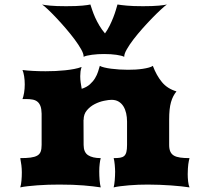

<svg xmlns="http://www.w3.org/2000/svg" viewBox="-20 -813 872 833"><path d="M67.9 0Q71.8 -12.7 73.2 -30.3Q74.7 -47.9 74.7 -64.9Q74.7 -80.6 72.8 -96.2Q70.8 -111.8 67.9 -127Q95.2 -127 113 -129.4Q130.9 -131.8 141.6 -137.9Q152.3 -144 156.5 -155.3Q160.6 -166.5 160.6 -184.1V-319.8Q160.2 -340.8 155.3 -353.3Q150.4 -365.7 141.8 -372.3Q133.3 -378.9 120.8 -381.1Q108.4 -383.3 92.8 -383.3H77.6Q81.5 -393.1 84.5 -410.4Q87.4 -427.7 87.4 -446.8Q87.4 -465.3 84.7 -482.2Q82 -499 77.6 -509.3Q95.7 -506.8 122.1 -505.4Q148.4 -503.9 177.7 -503.9Q199.2 -503.9 220.9 -504.9Q242.7 -505.9 263.2 -508.1Q283.7 -510.3 301.8 -513.7Q319.8 -517.1 334 -522.5Q330.6 -512.7 329.3 -502.7Q328.1 -492.7 328.1 -482.4Q328.1 -468.3 330.1 -454.6Q332 -440.9 334.5 -427.7Q356 -434.6 369.9 -447Q383.8 -459.5 392.3 -473.6Q400.9 -487.8 405.5 -502.2Q410.2 -516.6 413.1 -527.3Q419.4 -523.4 432.4 -520.3Q445.3 -517.1 462.2 -514.9Q479 -512.7 498 -511.5Q517.1 -510.3 535.2 -510.3Q551.3 -510.3 567.9 -511.2Q584.5 -512.2 599.1 -514.4Q613.8 -516.6 625.5 -519.8Q637.2 -522.9 643.1 -527.3Q658.7 -485.8 682.4 -457Q706.1 -428.2 745.6 -416.5Q737.8 -406.7 731.9 -395.5Q726.1 -384.3 721.9 -369.9Q717.8 -355.5 715.8 -336.9Q713.9 -318.4 713.9 -293.9V-184.1Q713.9 -166.5 719 -155.3Q724.1 -144 734.6 -137.9Q745.1 -131.8 762 -129.4Q778.8 -127 802.2 -127Q800.8 -121.1 799.3 -114.7Q797.9 -108.4 796.9 -100.3Q795.9 -92.3 795.2 -81.8Q794.4 -71.3 794.4 -57.1Q794.4 -43 796.1 -26.4Q797.9 -9.8 802.2 0Q787.1 -2.4 766.4 -4.6Q745.6 -6.8 721.9 -8.5Q698.2 -10.3 672.6 -11.2Q647 -12.2 622.1 -12.2Q602.1 -12.2 580.8 -11.5Q559.6 -10.7 539.6 -9Q519.5 -7.3 502.2 -5.1Q484.9 -2.9 473.1 0Q474.6 -5.9 475.8 -13.7Q477.1 -21.5 477.8 -30.8Q478.5 -40 479 -49.8Q479.5 -59.6 479.5 -68.4Q479.5 -73.2 479 -81.5Q478.5 -89.8 477.8 -98.4Q477.1 -106.9 475.8 -114.7Q474.6 -122.6 473.1 -127Q489.7 -127 500.7 -128.7Q511.7 -130.4 518.6 -136.2Q525.4 -142.1 528.3 -153.6Q531.2 -165 531.2 -184.1V-285.6Q531.2 -304.7 527.3 -321.8Q523.4 -338.9 515.4 -351.8Q507.3 -364.7 494.6 -372.3Q481.9 -379.9 463.9 -379.9Q451.7 -379.9 431.4 -375.7Q411.1 -371.6 391.4 -361.6Q371.6 -351.6 357.2 -334.7Q342.8 -317.9 342.8 -293H342.3L342.8 -184.1Q342.8 -152.3 362.3 -139.6Q381.8 -127 417 -127Q414.1 -116.7 412.4 -101.6Q410.6 -86.4 410.6 -69.3Q410.6 -50.8 412.1 -32Q413.6 -13.2 417 0Q385.7 -4.9 342.8 -8.5Q299.8 -12.2 237.8 -12.2Q214.4 -12.2 189.7 -11.5Q165 -10.7 142.3 -9Q119.6 -7.3 100.1 -5.1Q80.6 -2.9 67.9 0ZM342.8 -566.4V-568.4Q342.8 -580.1 331.8 -599.6Q320.8 -619.1 303.7 -642.1Q286.6 -665 265.6 -689.5Q244.6 -713.9 224.6 -735.1Q204.6 -756.3 188 -772Q171.4 -787.6 162.6 -793.5Q171.9 -791 197.3 -788.6Q222.7 -786.1 266.6 -786.1Q312.5 -786.1 337.4 -788.6Q362.3 -791 372.1 -793.5Q375.5 -783.2 380.4 -768.6Q385.3 -753.9 392.8 -737.1Q400.4 -720.2 410.9 -702.4Q421.4 -684.6 435.5 -668Q447.3 -684.6 456.1 -702.4Q464.8 -720.2 471.4 -737.1Q478 -753.9 482.4 -768.6Q486.8 -783.2 489.7 -793.5Q504.4 -791 530.3 -788.6Q556.2 -786.1 600.1 -786.1Q644 -786.1 669.4 -788.6Q694.8 -791 704.1 -793.5Q695.3 -787.6 678.2 -771.7Q661.1 -755.9 640.6 -734.9Q620.1 -713.9 598.4 -689.5Q576.7 -665 559.1 -642.1Q541.5 -619.1 530.3 -599.4Q519 -579.6 519 -567.9V-566.4Q508.8 -571.8 485.1 -575.2Q461.4 -578.6 431.6 -578.6Q418.9 -578.6 405.3 -577.9Q391.6 -577.1 379.2 -575.4Q366.7 -573.7 357.2 -571.5Q347.7 -569.3 342.8 -566.4Z"/></svg>

Font: Arbutus
Style: Regular
Weight: 400
Designer: Karolina Lach
Foundry: Sorkin Type Co.
Version: Version 1.002